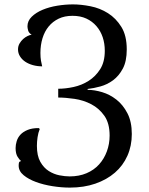

<svg xmlns="http://www.w3.org/2000/svg" viewBox="-20 -840 678 874"><path d="M312 -820Q349 -820 392 -811.5Q435 -803 471.5 -780Q508 -757 532.5 -717.5Q557 -678 557 -615Q557 -561 539 -527.5Q521 -494 494.5 -474.5Q468 -455 437 -446.5Q406 -438 379 -435V-431Q410 -431 445 -420.5Q480 -410 510 -386.5Q540 -363 560 -324.5Q580 -286 580 -230Q580 -176 560 -131Q540 -86 503 -54Q466 -22 414 -4Q362 14 298 14Q260 14 219 7.5Q178 1 144 -11.5Q110 -24 87.5 -42.5Q65 -61 65 -86Q65 -95 66.5 -100Q68 -105 76 -107Q70 -111 60.5 -125.5Q51 -140 51 -166Q51 -181 56 -197.5Q61 -214 73 -227Q85 -240 105.5 -248.5Q126 -257 156 -257L161 -253Q154 -236 151 -215.5Q148 -195 148 -176Q148 -131 163.5 -103.5Q179 -76 202 -61.5Q225 -47 250.5 -42Q276 -37 297 -37Q340 -37 374 -51.5Q408 -66 431 -91.5Q454 -117 466.5 -151Q479 -185 479 -223Q479 -279 455 -313Q431 -347 395.5 -365.5Q360 -384 319 -390Q278 -396 245 -396V-436Q278 -436 315 -444Q352 -452 383.5 -472Q415 -492 436 -525Q457 -558 457 -609Q457 -642 447.5 -670.5Q438 -699 419 -721Q400 -743 373 -755.5Q346 -768 310 -768Q274 -768 247 -755Q220 -742 201.5 -719.5Q183 -697 173.5 -666Q164 -635 164 -599Q164 -579 166.5 -564Q169 -549 172 -538Q150 -538 130 -543.5Q110 -549 95 -559Q80 -569 71 -583.5Q62 -598 62 -615Q62 -630 69 -642Q76 -654 85.5 -662.5Q95 -671 105.5 -676Q116 -681 124 -682Q111 -690 108 -701.5Q105 -713 105 -720Q105 -745 124.5 -764Q144 -783 174 -795.5Q204 -808 240.5 -814Q277 -820 312 -820Z"/></svg>

Font: Milonga
Style: Regular
Weight: 400
Designer: Pablo Impallari, Brenda Gallo, Rodrigo Fuenzalida
Foundry: Pablo Impallari, Brenda Gallo, Rodrigo Fuenzalida
Version: Version 1.000; ttfautohint (v0.93) -l 8 -r 50 -G 200 -x 14 -